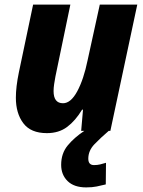

<svg xmlns="http://www.w3.org/2000/svg" viewBox="-20 -569 623 835"><path d="M184 10Q236 10 272 -17Q308 -44 337 -92H341L333 0H460L577 -549H414L361 -307Q344 -224 316 -172Q288 -120 254 -120Q213 -120 213 -173Q213 -187 215.5 -203.5Q218 -220 221 -236L286 -549H124L62 -254Q49 -191 49 -144Q49 -76 81.5 -33Q114 10 184 10ZM355 246Q381 246 400.5 242Q420 238 440 233L441 139Q428 143 415.5 146Q403 149 389 149Q364 149 364 121Q364 86 391 58Q418 30 453 0H347Q303 29 274.5 63.5Q246 98 246 148Q246 191 274 218.5Q302 246 355 246Z"/></svg>

Font: Noto Sans Display Extra
Style: Italic
Weight: 800
Italic angle: -12°
Designer: Monotype Design Team
Foundry: Monotype Imaging Inc.
Version: Version 1.900